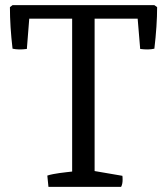

<svg xmlns="http://www.w3.org/2000/svg" viewBox="-20 -727 644 747"><path d="M168.5 0 164.1 -43.9Q172.9 -46.9 186.8 -49.6Q200.7 -52.2 211.4 -53.7Q222.2 -55.2 238.8 -57.1Q255.4 -59.1 260.7 -59.6V-654.3H93.8L84.5 -536.6Q52.2 -532.2 28.8 -537.6Q18.6 -624 18.6 -699.2L28.8 -707H580.6L591.3 -699.2Q591.3 -628.4 580.6 -537.6Q558.1 -532.2 525.4 -536.6L515.6 -654.3H348.1V-61.5L456.1 -43Q457 -39.6 457 -27.8Q457 -10.7 451.2 0Z"/></svg>

Font: Fjord
Style: One
Weight: 400
Designer: Viktoriya Grabowska
Foundry: Viktoriya Grabowska
Version: Version 1.002